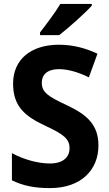

<svg xmlns="http://www.w3.org/2000/svg" viewBox="-20 -953 559 983"><path d="M450 -924V-933H289C263 -889 218 -830 185 -787V-773H283C332 -811 416 -886 450 -924ZM484 -208C484 -313 427 -365 323 -414C224 -460 194 -481 194 -530C194 -570 222 -599 281 -599C329 -599 382 -583 435 -557L479 -678C424 -704 358 -724 282 -724C140 -724 47 -650 47 -525C47 -408 108 -358 210 -310C307 -265 336 -242 336 -194C336 -148 303 -116 235 -116C175 -116 102 -136 41 -169V-30C98 -2 156 10 236 10C396 10 484 -84 484 -208Z"/></svg>

Font: Noto Sans Lao Looped SemiCondensed
Style: Bold
Weight: 700
Width: 4
Designer: Mark Frömberg, Ben Mitchell
Foundry: The Fontpad Ltd
Version: Version 1.002